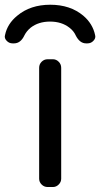

<svg xmlns="http://www.w3.org/2000/svg" viewBox="-48 -791 413 791"><path d="M148.4 -20.5Q133.8 -20.5 123.5 -30.8Q113.3 -41 113.3 -54.7V-511.7Q113.3 -526.4 123.5 -536.6Q133.8 -546.9 148.4 -546.9H169.9Q183.6 -546.9 193.8 -536.6Q204.1 -526.4 204.1 -511.7V-54.7Q204.1 -41 193.8 -30.8Q183.6 -20.5 169.9 -20.5ZM343.8 -646.5Q344.7 -643.6 344.7 -640.6Q344.7 -630.9 336.9 -623Q327.1 -612.3 312.5 -612.3H306.6Q280.3 -612.3 263.7 -645.5Q255.9 -663.1 238.3 -676.8Q206.1 -702.1 158.2 -702.1Q110.4 -702.1 78.1 -676.8Q61.5 -663.1 52.7 -645.5Q37.1 -612.3 9.8 -612.3H3.9Q-10.7 -612.3 -20.5 -623Q-28.3 -630.9 -28.3 -640.6Q-28.3 -643.6 -27.3 -646.5Q-17.6 -693.4 23.4 -726.6Q77.1 -771.5 159.2 -771.5Q241.2 -771.5 294.9 -726.6Q334 -693.4 343.8 -646.5Z"/></svg>

Font: Gen Jyuu GothicL Regular
Style: Regular
Weight: 400
Designer: [Source Han Sans]
Ryoko NISHIZUKA  (kana & ideographs); Paul D. Hunt (Latin, Greek & Cyrillic); Wenlong ZHANG  (bopomofo
Version: Version 1.002.20150607